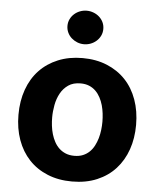

<svg xmlns="http://www.w3.org/2000/svg" viewBox="-54 -816 723 873"><g transform="rotate(5 307.0 -379.5)"><path d="M306.8 -552.6Q368.6 -552.6 418.3 -532.1Q468 -511.7 503 -474.8Q538 -437.9 556.6 -385.8Q575.3 -333.8 575.3 -270.6Q575.3 -209.9 557.4 -158.4Q539.4 -106.9 505.1 -69.2Q470.9 -31.6 421 -10.5Q371.1 10.7 306.8 10.7Q244.7 10.7 195 -9.8Q145.2 -30.2 110.4 -67.3Q75.6 -104.4 57 -156.2Q38.4 -208.1 38.4 -270.6Q38.4 -333.8 57 -385.8Q75.6 -437.9 110.6 -474.8Q145.6 -511.7 195.3 -532.1Q245 -552.6 306.8 -552.6ZM307.5 -106.5Q329.9 -106.5 346.9 -113.6Q364 -120.7 376.6 -133Q389.2 -145.2 397.7 -161.6Q406.2 -177.9 411.6 -196.4Q416.9 -214.8 419.2 -234.2Q421.5 -253.6 421.5 -271.7Q421.5 -290.1 419.2 -309.5Q416.9 -328.8 411.8 -347.1Q406.6 -365.4 397.9 -381.7Q389.2 -398.1 376.6 -410.5Q364 -422.9 346.9 -430Q329.9 -437.1 307.5 -437.1Q274.1 -437.1 251.8 -421.7Q229.4 -406.2 216.3 -382.1Q203.1 -358 197.6 -328.7Q192.1 -299.4 192.1 -271.7Q192.1 -253.2 194.4 -233.7Q196.7 -214.1 202.1 -195.8Q207.4 -177.6 216.3 -161.2Q225.1 -144.9 237.9 -132.8Q250.7 -120.7 267.9 -113.6Q285.2 -106.5 307.5 -106.5ZM225.1 -692.5Q225.1 -709.2 231.9 -723.2Q238.6 -737.2 250 -747.3Q261.4 -757.5 276.1 -763.1Q290.8 -768.8 306.8 -768.8Q322.8 -768.8 337.7 -763.1Q352.6 -757.5 364 -747.3Q375.4 -737.2 382.1 -723.2Q388.8 -709.2 388.8 -692.5Q388.8 -675.8 382.1 -661.8Q375.4 -647.7 363.8 -637.4Q352.3 -627.1 337.5 -621.4Q322.8 -615.8 306.8 -615.8Q290.8 -615.8 276.1 -621.6Q261.4 -627.5 250 -637.6Q238.6 -647.7 231.9 -661.9Q225.1 -676.1 225.1 -692.5Z"/></g></svg>

Font: Inter P
Style: Bold
Weight: 700
Designer: Rasmus Andersson
Foundry: rsms
Version: Version 3.018;git-588b23468